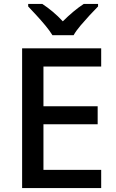

<svg xmlns="http://www.w3.org/2000/svg" viewBox="-20 -961 595 981"><path d="M497 0H93V-714H497V-621H202V-418H479V-326H202V-93H497ZM248 -781Q234 -804 212 -830.5Q190 -857 166 -883Q142 -909 124 -928V-941H196Q222 -924 249 -901.5Q276 -879 301 -852Q328 -879 355 -901.5Q382 -924 408 -941H481V-928Q462 -909 438 -883Q414 -857 391.5 -830.5Q369 -804 356 -781Z"/></svg>

Font: Noto Sans Khmer Medium
Style: Regular
Weight: 500
Version: Version 2.003